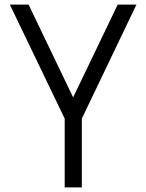

<svg xmlns="http://www.w3.org/2000/svg" viewBox="-20 -820 640 840"><path d="M263 0V-301L23 -800H105L300 -394L495 -800H577L338 -301V0Z"/></svg>

Font: Victor Mono
Style: Regular
Weight: 400
Monospace: yes
Designer: Rune Bjørnerås
Version: Version 1.561;gftools[0.9.30]